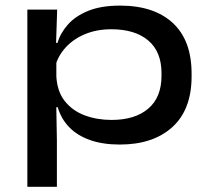

<svg xmlns="http://www.w3.org/2000/svg" viewBox="-20 -514 772 702"><path d="M418 14.5Q355.5 14.5 309 -2Q262.5 -18.5 233 -49Q203.5 -79.5 191 -122H154.5L186 -235Q189 -179.5 217 -144.2Q245 -109 289.8 -92.2Q334.5 -75.5 388 -75.5Q473.5 -75.5 522 -116.8Q570.5 -158 570.5 -237V-246.5Q570.5 -325 522 -366Q473.5 -407 387 -407Q333.5 -407 291 -389.2Q248.5 -371.5 220.5 -341Q192.5 -310.5 182 -272L155 -357H190Q201 -393.5 228.5 -424.5Q256 -455.5 303 -474.5Q350 -493.5 419 -493.5Q543 -493.5 611.8 -430Q680.5 -366.5 680.5 -245V-235Q680.5 -113 610 -49.2Q539.5 14.5 418 14.5ZM80 169V-479H189L184.5 -339.5L186 -296V-173.5L185.5 -142.5L188 -1V169Z"/></svg>

Font: Anek Latin Expanded Medium
Style: Regular
Weight: 500
Width: 7
Designer: Yesha Goshar
Foundry: Ek Type
Version: Version 1.003